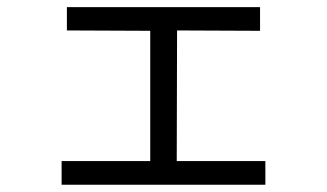

<svg xmlns="http://www.w3.org/2000/svg" viewBox="-20 -550 904 531"><path d="M150.4 -104.5H395.5V-464.8L165 -465.8V-530.3H699.2V-464.8L469.7 -465.8L468.8 -104.5H713.9V-39.1H150.4Z"/></svg>

Font: Pretendard GOV Variable
Style: Regular
Weight: 400
Designer: Base glyphs from Inter by Rasmus Andersson; Hangul glyphs from Noto Sans CJK(Source Han Sans) by Jang Soo-young and Kang
Foundry: Kil Hyung-jin
Version: Version 1.307;Glyphs 3.2 (3192)